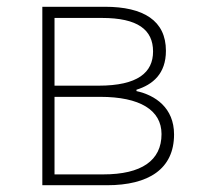

<svg xmlns="http://www.w3.org/2000/svg" viewBox="-20 -547 582 567"><path d="M105 0H296C419 0 494 -48 494 -150C494 -229 438 -266 383 -278V-282C431 -297 470 -329 470 -397C470 -486 404 -527 290 -527H105ZM141 -294V-494H281C387 -494 432 -459 432 -395C432 -333 387 -294 271 -294ZM141 -32V-261H276C393 -261 457 -222 457 -151C457 -73 398 -32 285 -32Z"/></svg>

Font: Noto Sans CJK Thin
Style: Regular
Weight: 100
Designer: Ryoko NISHIZUKA (kana & ideographs); Paul D. Hunt (Latin, Greek & Cyrillic); Wenlong ZHANG (bopomofo); Sandoll Communica
Foundry: Adobe Systems Incorporated
Version: Version 1.000;PS 1;hotconv 1.0.78;makeotf.lib2.5.61930